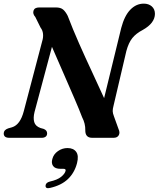

<svg xmlns="http://www.w3.org/2000/svg" viewBox="-22 -740 852 1031"><path d="M163.5 -139Q155.5 -106.5 161.8 -84.5Q168 -62.5 195.5 -52.5L212 -48Q231 -40.5 231 -24Q231 -12 223 -6Q215 0 202 0H28Q-2 0 -2 -23.5Q-2 -42 21.5 -50.5L42.5 -56.5Q87 -70 106 -144L204.5 -518.5Q211 -539 209 -558.2Q207 -577.5 196 -591.5L167.5 -649Q152.5 -665.5 158 -682.8Q163.5 -700 188.5 -700H278Q303.5 -700 316.8 -688.8Q330 -677.5 341.5 -655Q368.5 -584 402.5 -507Q436.5 -430 471.8 -354.8Q507 -279.5 537 -213L629 -590Q646.5 -656 678 -688.2Q709.5 -720.5 750 -720.5Q776 -720.5 793 -705.8Q810 -691 810 -665Q809 -615.5 745 -579.5Q708.5 -560.5 688.5 -535.5Q668.5 -510.5 656.5 -466L587.5 -171.5Q583 -155 583.2 -143.2Q583.5 -131.5 590 -115L614.5 -47Q623.5 -28 615.8 -14Q608 0 588 0H473Q435.5 0 436 -40.5Q437 -76 419 -110.5Q404.5 -149 378.2 -210Q352 -271 320.2 -343.5Q288.5 -416 257 -488.5ZM303 166.5Q274 166.5 263.2 151.5Q252.5 136.5 259 114Q265.5 88 289 71.5Q312.5 55 340.5 55Q372.5 55 387.2 75.5Q402 96 391.5 136.5Q378 188 342.5 221.8Q307 255.5 247 269Q222.5 275 222.5 257.5Q223.5 240.5 245.5 235Q286 226 306 209.8Q326 193.5 330 178Q333 166.5 319 166.5Z"/></svg>

Font: Fraunces 9pt SemiBold
Style: Italic
Weight: 600
Italic angle: -16°
Version: Version 1.000;[b76b70a41]